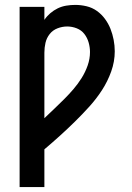

<svg xmlns="http://www.w3.org/2000/svg" viewBox="-20 -548 540 783"><path d="M60 215V-520H161V-467Q171 -482 185 -494Q199 -506 215.5 -514Q232 -522 250.5 -525Q269 -528 287 -528Q310 -528 333 -522.5Q356 -517 375 -503.5Q394 -490 408 -471Q422 -452 430.5 -430.5Q439 -409 443.5 -385.5Q448 -362 448 -339Q448 -297 433.5 -256.5Q419 -216 396 -180.5Q373 -145 344.5 -113.5Q316 -82 286 -52.5Q256 -23 224.5 5.5Q193 34 161 61V215ZM161 -66Q181 -85 201.5 -104.5Q222 -124 242 -144Q262 -164 280 -185Q298 -206 313 -230Q328 -254 337.5 -281Q347 -308 347 -336Q347 -355 341.5 -374.5Q336 -394 324 -409.5Q312 -425 293 -432.5Q274 -440 254 -440Q234 -440 214.5 -432.5Q195 -425 182.5 -409Q170 -393 165.5 -373.5Q161 -354 161 -333Z"/></svg>

Font: Iosevka Term Semibold
Style: Regular
Weight: 600
Monospace: yes
Designer: Belleve Invis
Foundry: Belleve Invis
Version: Version 31.4.0